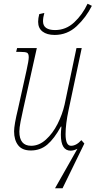

<svg xmlns="http://www.w3.org/2000/svg" viewBox="-20 -792 509 1022"><path d="M183 -676Q183 -695 189 -717L216 -723Q209 -699 209 -679Q209 -655 225.5 -643.5Q242 -632 273 -632Q331 -632 375 -673Q419 -714 446 -772L469 -761Q438 -699 388 -652.5Q338 -606 271 -606Q230 -606 206.5 -624Q183 -642 183 -676ZM392 0Q372 10 356 10Q304 10 304 -75Q304 -90 307 -118H304Q269 -54 232 -22.5Q195 9 144 9Q98 9 76.5 -19Q55 -47 55 -93Q55 -127 76 -213L121 -416Q133 -470 133 -487Q133 -506 124.5 -511Q116 -516 84 -516H66L71 -536H176L104 -213Q96 -178 89.5 -144.5Q83 -111 83 -92Q83 -16 146 -16Q188 -16 224.5 -49Q261 -82 286.5 -132.5Q312 -183 324 -236L387 -536H415L345 -206Q329 -131 329 -78Q329 -16 358 -16Q386 -16 413 -46L429 -28L313 210H273Z"/></svg>

Font: Noto Serif NarrowThin
Style: Italic
Weight: 250
Width: 4
Italic angle: -12°
Designer: Monotype Design Team
Foundry: Monotype Imaging Inc.
Version: Version 1.001